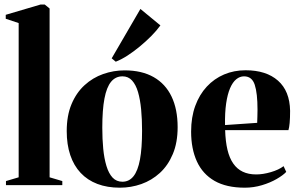

<svg xmlns="http://www.w3.org/2000/svg" viewBox="-20 -838 1345 869"><path d="M64.5 -35.5V-733.5L6 -753V-771L163.5 -817.5H182.5L204.5 -799.5V-35.5L262 -18.5V0H7V-18.5Z M282 -244.5Q282 -315 303.8 -366.8Q325.5 -418.5 362.8 -452.5Q400 -486.5 447 -503Q494 -519.5 544 -519.5Q622 -519.5 675.5 -489Q729 -458.5 756.5 -401Q784 -343.5 784 -262.5Q784 -192.5 762.2 -140.8Q740.5 -89 703.5 -55.2Q666.5 -21.5 619.8 -5Q573 11.5 522.5 11.5Q465.5 11.5 420.8 -5.5Q376 -22.5 345 -55.5Q314 -88.5 298 -136.2Q282 -184 282 -244.5ZM534 -15.5Q564.5 -15.5 584.2 -40.2Q604 -65 613.5 -116Q623 -167 623 -246.5Q623 -298 618.8 -342.8Q614.5 -387.5 604.8 -421Q595 -454.5 577.8 -473.5Q560.5 -492.5 534.5 -492.5Q503 -492.5 482.8 -468Q462.5 -443.5 452.8 -392.2Q443 -341 443 -260Q443 -209 447.2 -164.8Q451.5 -120.5 461.8 -86.8Q472 -53 489.5 -34.2Q507 -15.5 534 -15.5ZM503.5 -559 485.5 -574 615.5 -797.5 706 -723Q689 -699.5 664.8 -675Q640.5 -650.5 613 -627.8Q585.5 -605 557.8 -587Q530 -569 504.5 -559Z M1088 11.5Q1005 11.5 951.2 -19.2Q897.5 -50 871.2 -107.2Q845 -164.5 845 -242.5Q845 -307.5 863.8 -358.8Q882.5 -410 916 -446Q949.5 -482 994.2 -501Q1039 -520 1091.5 -520Q1185 -520 1238.2 -473Q1291.5 -426 1293 -336.5Q1293 -303.5 1291 -281.8Q1289 -260 1285.5 -249H999Q1000.5 -198 1009.5 -160.2Q1018.5 -122.5 1035.8 -97.8Q1053 -73 1078.8 -60.8Q1104.5 -48.5 1139.5 -48.5Q1170.5 -48.5 1206.2 -59Q1242 -69.5 1263.5 -86L1275.5 -60Q1261 -44.5 1232 -27.8Q1203 -11 1165.5 0.2Q1128 11.5 1088 11.5ZM998.5 -272 1144 -282Q1145 -298 1145 -312Q1145 -326 1145.5 -341.5Q1145.5 -416 1133 -454.2Q1120.5 -492.5 1084.5 -492.5Q1065.5 -492.5 1049.2 -479.2Q1033 -466 1021.2 -438.5Q1009.5 -411 1003.5 -369.5Q997.5 -328 998.5 -272Z"/></svg>

Font: Merriweather 144pt
Style: Bold
Weight: 700
Version: Version 2.100